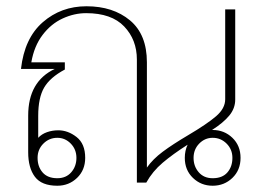

<svg xmlns="http://www.w3.org/2000/svg" viewBox="-20 -583 837 613"><path d="M70 -97V-214Q70 -323 155 -363H47Q58 -461 116.5 -512Q175 -563 256 -563Q341 -563 395 -518Q449 -473 449 -384V-48Q468 -75 499.5 -98.5Q531 -122 580 -151Q641 -187 670 -212Q699 -237 699 -266V-553H731V-265Q731 -237 712 -214Q693 -191 657 -168H659Q696 -168 722 -143Q748 -118 748 -79Q748 -40 722 -15Q696 10 659 10Q622 10 596 -15Q570 -40 570 -79Q570 -102 579 -121Q532 -91 499.5 -63.5Q467 -36 447 0H417V-393Q417 -456 376.5 -498.5Q336 -541 255 -541Q217 -541 180 -524Q143 -507 116 -471.5Q89 -436 80 -384H187V-361Q140 -336 121 -303.5Q102 -271 102 -213V-143Q113 -155 130 -161Q147 -167 166 -167Q197 -167 224.5 -145.5Q252 -124 252 -79Q252 -40 226 -15Q200 10 163 10Q113 10 91.5 -18.5Q70 -47 70 -97ZM224 -79Q224 -106 206 -124.5Q188 -143 163 -143Q137 -143 118.5 -124.5Q100 -106 100 -79Q100 -51 116 -32.5Q132 -14 163 -14Q191 -14 207.5 -33Q224 -52 224 -79ZM722 -79Q722 -106 703.5 -124.5Q685 -143 659 -143Q634 -143 616 -124.5Q598 -106 598 -79Q598 -52 614.5 -33Q631 -14 659 -14Q690 -14 706 -32.5Q722 -51 722 -79Z"/></svg>

Font: Taviraj Thin
Style: Regular
Weight: 250
Designer: Katatrad Team
Foundry: CadsonDemak
Version: Version 1.001